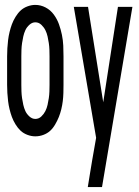

<svg xmlns="http://www.w3.org/2000/svg" viewBox="-20 -548 565 783"><path d="M124 8Q108 8 92 2Q76 -4 64.5 -14.5Q53 -25 43.5 -40.5Q34 -56 28.5 -71Q23 -86 19 -102.5Q15 -119 13 -135.5Q11 -152 10 -169Q9 -186 9 -202V-318Q9 -334 10 -351Q11 -368 13 -384.5Q15 -401 19 -417.5Q23 -434 28.5 -449Q34 -464 43.5 -479.5Q53 -495 64.5 -505.5Q76 -516 92 -522Q108 -528 124 -528Q146 -528 166 -517.5Q186 -507 199.5 -488.5Q213 -470 220.5 -449Q228 -428 232.5 -406Q237 -384 238 -362Q239 -340 239 -318V-202Q239 -186 238.5 -169Q238 -152 236 -135.5Q234 -119 230 -102.5Q226 -86 220 -71Q214 -56 205 -40.5Q196 -25 184.5 -14.5Q173 -4 157 2Q141 8 124 8ZM124 -63Q138 -63 148.5 -73Q159 -83 165 -95Q171 -107 174 -120.5Q177 -134 179 -147.5Q181 -161 181.5 -175Q182 -189 182 -202V-318Q182 -331 181.5 -345Q181 -359 179 -372.5Q177 -386 174 -399.5Q171 -413 165 -425Q159 -437 148.5 -447Q138 -457 124 -457Q111 -457 100 -447Q89 -437 83.5 -425Q78 -413 75 -399.5Q72 -386 70 -372.5Q68 -359 67.5 -345Q67 -331 67 -318V-202Q67 -189 67.5 -175Q68 -161 70 -147.5Q72 -134 75 -120.5Q78 -107 83.5 -95Q89 -83 100 -73Q111 -63 124 -63ZM338 215Q342 187 347 159.5Q352 132 356 105L372 14L281 -520H339L401 -131L461 -520H520L396 215Z"/></svg>

Font: Iosevka Pride
Style: Regular
Weight: 400
Monospace: yes
Designer: Belleve Invis
Foundry: Belleve Invis
Version: Version 30.3.1; ttfautohint (v1.8.4)